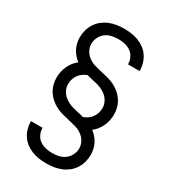

<svg xmlns="http://www.w3.org/2000/svg" viewBox="-229 -936 1057 1191"><g transform="rotate(30 300.0 -340.0)"><path d="M299 143Q273 143 247 139.5Q221 136 196.5 126.5Q172 117 151 101.5Q130 86 115.5 64.5Q101 43 93.5 17.5Q86 -8 86 -34Q86 -35 86 -35.5Q86 -36 86 -37H169Q169 -36 169 -36Q169 -36 169 -35Q169 -12 179.5 10Q190 32 209.5 45.5Q229 59 252 64Q275 69 299 69Q323 69 346.5 63.5Q370 58 389 43.5Q408 29 419 6.5Q430 -16 430 -40Q430 -65 417 -88Q404 -111 383 -125.5Q362 -140 337.5 -147Q313 -154 288 -159.5Q263 -165 238.5 -171.5Q214 -178 191.5 -189Q169 -200 149.5 -216.5Q130 -233 116 -254Q102 -275 95 -300Q88 -325 88 -350Q88 -371 92.5 -392.5Q97 -414 106 -433.5Q115 -453 128 -470Q141 -487 158 -500Q142 -512 128.5 -527.5Q115 -543 106 -561Q97 -579 92.5 -599Q88 -619 88 -639Q88 -665 95 -691Q102 -717 116.5 -739.5Q131 -762 152 -778.5Q173 -795 197.5 -805Q222 -815 248.5 -819Q275 -823 301 -823Q327 -823 353 -819.5Q379 -816 403.5 -806.5Q428 -797 449 -781.5Q470 -766 484.5 -744.5Q499 -723 506.5 -697.5Q514 -672 514 -646Q514 -645 514 -644.5Q514 -644 514 -643H431Q431 -644 431 -644Q431 -644 431 -645Q431 -668 420.5 -690Q410 -712 390.5 -725.5Q371 -739 348 -744Q325 -749 301 -749Q277 -749 253.5 -743.5Q230 -738 211 -723.5Q192 -709 181 -686.5Q170 -664 170 -640Q170 -615 183 -592Q196 -569 217 -554.5Q238 -540 262.5 -533Q287 -526 312 -520.5Q337 -515 361.5 -508.5Q386 -502 408.5 -491Q431 -480 450.5 -463.5Q470 -447 484 -426Q498 -405 505 -380Q512 -355 512 -330Q512 -309 507.5 -287.5Q503 -266 494 -246.5Q485 -227 472 -210Q459 -193 442 -180Q458 -168 471.5 -152.5Q485 -137 494 -119Q503 -101 507.5 -81Q512 -61 512 -41Q512 -15 505 11Q498 37 483.5 59.5Q469 82 448 98.5Q427 115 402.5 125Q378 135 351.5 139Q325 143 299 143ZM352 -220Q369 -226 384 -236.5Q399 -247 409 -261.5Q419 -276 424.5 -293Q430 -310 430 -328Q430 -349 421.5 -368Q413 -387 398.5 -401.5Q384 -416 365.5 -425.5Q347 -435 327.5 -440.5Q308 -446 288 -450Q268 -454 248 -460Q231 -454 216 -443.5Q201 -433 191 -418.5Q181 -404 175.5 -387Q170 -370 170 -352Q170 -331 178.5 -312Q187 -293 201.5 -278.5Q216 -264 234.5 -254.5Q253 -245 272.5 -239.5Q292 -234 312 -230Q332 -226 352 -220Z"/></g></svg>

Font: Zed Mono Extended
Style: Regular
Weight: 400
Width: 7
Monospace: yes
Designer: Belleve Invis
Foundry: Belleve Invis
Version: Version 1.0.0; ttfautohint (v1.8.4)